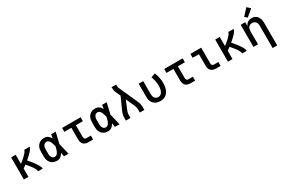

<svg xmlns="http://www.w3.org/2000/svg" viewBox="127 -2235 5745 3911"><g transform="rotate(-30 3000.0 -279.5)"><path d="M83 0V-520H190V-306Q200 -314 210 -321.5Q220 -329 229.5 -336.5Q239 -344 248.5 -352Q258 -360 267.5 -368Q277 -376 286 -384.5Q295 -393 304 -401.5Q313 -410 322 -419Q331 -428 339.5 -437Q348 -446 356 -455.5Q364 -465 371 -475Q378 -485 384 -496.5Q390 -508 390 -520H517Q517 -505 510 -492Q503 -479 495 -467Q487 -455 478 -443.5Q469 -432 459.5 -421.5Q450 -411 439.5 -400.5Q429 -390 419 -380Q409 -370 398 -360Q387 -350 376.5 -340.5Q366 -331 355 -321.5Q344 -312 333 -303Q348 -286 362.5 -268.5Q377 -251 391.5 -233.5Q406 -216 420 -198Q434 -180 447 -161.5Q460 -143 472.5 -124Q485 -105 496 -85Q507 -65 516 -44Q525 -23 525 0H418Q418 -19 411 -36Q404 -53 395 -69.5Q386 -86 375.5 -101.5Q365 -117 354.5 -132Q344 -147 332.5 -161.5Q321 -176 309 -190.5Q297 -205 285 -219Q273 -233 261 -246Q243 -233 225.5 -220.5Q208 -208 190 -195V0Z M865 8Q837 8 809.5 2.5Q782 -3 758 -17.5Q734 -32 715.5 -53.5Q697 -75 686 -101Q675 -127 671 -154.5Q667 -182 667 -210V-310Q667 -338 671 -365.5Q675 -393 686 -419Q697 -445 715.5 -466.5Q734 -488 758 -502.5Q782 -517 809.5 -522.5Q837 -528 865 -528Q888 -528 910.5 -521Q933 -514 951 -500.5Q969 -487 983.5 -468.5Q998 -450 1009 -430Q1013 -453 1017 -475.5Q1021 -498 1024 -520H1131Q1115 -456 1101 -391.5Q1087 -327 1070 -263Q1087 -198 1102 -132Q1117 -66 1133 0H1026Q1022 -23 1018 -46.5Q1014 -70 1010 -94Q999 -73 985 -54.5Q971 -36 952.5 -21.5Q934 -7 911.5 0.5Q889 8 865 8ZM865 -84Q884 -84 900.5 -95Q917 -106 928 -121.5Q939 -137 946.5 -154.5Q954 -172 960 -190Q966 -208 970.5 -226.5Q975 -245 979 -263Q975 -281 970 -299Q965 -317 959 -334.5Q953 -352 945.5 -369Q938 -386 927 -401Q916 -416 900 -426Q884 -436 865 -436Q851 -436 836.5 -431.5Q822 -427 811 -417.5Q800 -408 793 -395Q786 -382 781.5 -368Q777 -354 775.5 -339.5Q774 -325 774 -310V-210Q774 -195 775.5 -180.5Q777 -166 781.5 -152Q786 -138 793 -125Q800 -112 811 -102.5Q822 -93 836.5 -88.5Q851 -84 865 -84Z M1601 0Q1580 0 1559.5 -3.5Q1539 -7 1520.5 -16Q1502 -25 1487 -40Q1472 -55 1463 -74Q1454 -93 1450.5 -113.5Q1447 -134 1447 -155V-428H1283V-520H1717V-428H1553V-155Q1553 -144 1555.5 -132.5Q1558 -121 1564 -111.5Q1570 -102 1580 -97Q1590 -92 1601 -92H1711V0Z M2065 8Q2037 8 2009.5 2.5Q1982 -3 1958 -17.5Q1934 -32 1915.5 -53.5Q1897 -75 1886 -101Q1875 -127 1871 -154.5Q1867 -182 1867 -210V-310Q1867 -338 1871 -365.5Q1875 -393 1886 -419Q1897 -445 1915.5 -466.5Q1934 -488 1958 -502.5Q1982 -517 2009.5 -522.5Q2037 -528 2065 -528Q2088 -528 2110.5 -521Q2133 -514 2151 -500.5Q2169 -487 2183.5 -468.5Q2198 -450 2209 -430Q2213 -453 2217 -475.5Q2221 -498 2224 -520H2331Q2315 -456 2301 -391.5Q2287 -327 2270 -263Q2287 -198 2302 -132Q2317 -66 2333 0H2226Q2222 -23 2218 -46.5Q2214 -70 2210 -94Q2199 -73 2185 -54.5Q2171 -36 2152.5 -21.5Q2134 -7 2111.5 0.5Q2089 8 2065 8ZM2065 -84Q2084 -84 2100.5 -95Q2117 -106 2128 -121.5Q2139 -137 2146.5 -154.5Q2154 -172 2160 -190Q2166 -208 2170.5 -226.5Q2175 -245 2179 -263Q2175 -281 2170 -299Q2165 -317 2159 -334.5Q2153 -352 2145.5 -369Q2138 -386 2127 -401Q2116 -416 2100 -426Q2084 -436 2065 -436Q2051 -436 2036.5 -431.5Q2022 -427 2011 -417.5Q2000 -408 1993 -395Q1986 -382 1981.5 -368Q1977 -354 1975.5 -339.5Q1974 -325 1974 -310V-210Q1974 -195 1975.5 -180.5Q1977 -166 1981.5 -152Q1986 -138 1993 -125Q2000 -112 2011 -102.5Q2022 -93 2036.5 -88.5Q2051 -84 2065 -84Z M2483 0V-74Q2483 -113 2494 -151.5Q2505 -190 2522 -226L2643 -495L2590 -611Q2578 -639 2573.5 -668.5Q2569 -698 2569 -728V-735H2676V-728Q2676 -708 2677.5 -687.5Q2679 -667 2688 -649L2878 -226Q2895 -190 2906 -151.5Q2917 -113 2917 -74V0H2810V-74Q2810 -103 2801.5 -132Q2793 -161 2781 -188L2697 -375L2620 -189Q2614 -175 2608.5 -161Q2603 -147 2599 -132.5Q2595 -118 2592.5 -103.5Q2590 -89 2590 -74V0Z M3296 8Q3267 8 3238.5 2.5Q3210 -3 3184.5 -16.5Q3159 -30 3138.5 -51Q3118 -72 3105.5 -98Q3093 -124 3088 -152.5Q3083 -181 3083 -210V-520H3190V-210Q3190 -187 3195.5 -164Q3201 -141 3215 -122.5Q3229 -104 3250.5 -94Q3272 -84 3296 -84Q3317 -84 3337.5 -93Q3358 -102 3372 -118.5Q3386 -135 3395 -155.5Q3404 -176 3409 -197Q3414 -218 3416 -239.5Q3418 -261 3418 -283Q3418 -340 3406 -395.5Q3394 -451 3374 -503L3473 -537Q3498 -477 3511.5 -412.5Q3525 -348 3525 -283Q3525 -248 3520 -213.5Q3515 -179 3504 -145.5Q3493 -112 3474 -82.5Q3455 -53 3427.5 -31.5Q3400 -10 3365.5 -1Q3331 8 3296 8Z M4001 0Q3980 0 3959.5 -3.5Q3939 -7 3920.5 -16Q3902 -25 3887 -40Q3872 -55 3863 -74Q3854 -93 3850.5 -113.5Q3847 -134 3847 -155V-428H3683V-520H4117V-428H3953V-155Q3953 -144 3955.5 -132.5Q3958 -121 3964 -111.5Q3970 -102 3980 -97Q3990 -92 4001 -92H4111V0Z M4601 0Q4580 0 4559.5 -3.5Q4539 -7 4520.5 -16Q4502 -25 4487 -40Q4472 -55 4463 -74Q4454 -93 4450.5 -113.5Q4447 -134 4447 -155V-428H4299V-520H4553V-155Q4553 -144 4555.5 -132.5Q4558 -121 4564 -111.5Q4570 -102 4580 -97Q4590 -92 4601 -92H4711V0Z M4883 0V-520H4990V-306Q5000 -314 5010 -321.5Q5020 -329 5029.5 -336.5Q5039 -344 5048.5 -352Q5058 -360 5067.5 -368Q5077 -376 5086 -384.5Q5095 -393 5104 -401.5Q5113 -410 5122 -419Q5131 -428 5139.5 -437Q5148 -446 5156 -455.5Q5164 -465 5171 -475Q5178 -485 5184 -496.5Q5190 -508 5190 -520H5317Q5317 -505 5310 -492Q5303 -479 5295 -467Q5287 -455 5278 -443.5Q5269 -432 5259.5 -421.5Q5250 -411 5239.5 -400.5Q5229 -390 5219 -380Q5209 -370 5198 -360Q5187 -350 5176.5 -340.5Q5166 -331 5155 -321.5Q5144 -312 5133 -303Q5148 -286 5162.5 -268.5Q5177 -251 5191.5 -233.5Q5206 -216 5220 -198Q5234 -180 5247 -161.5Q5260 -143 5272.5 -124Q5285 -105 5296 -85Q5307 -65 5316 -44Q5325 -23 5325 0H5218Q5218 -19 5211 -36Q5204 -53 5195 -69.5Q5186 -86 5175.5 -101.5Q5165 -117 5154.5 -132Q5144 -147 5132.5 -161.5Q5121 -176 5109 -190.5Q5097 -205 5085 -219Q5073 -233 5061 -246Q5043 -233 5025.5 -220.5Q5008 -208 4990 -195V0Z M5810 215V-310Q5810 -334 5804.5 -357.5Q5799 -381 5784 -399.5Q5769 -418 5746.5 -427Q5724 -436 5700 -436Q5676 -436 5653.5 -427Q5631 -418 5616 -399.5Q5601 -381 5595.5 -357.5Q5590 -334 5590 -310V0H5483V-520H5590V-431Q5600 -453 5615 -472Q5630 -491 5650.5 -504Q5671 -517 5695 -522.5Q5719 -528 5743 -528Q5769 -528 5795 -521Q5821 -514 5842 -498.5Q5863 -483 5878 -461Q5893 -439 5902 -414Q5911 -389 5914 -362.5Q5917 -336 5917 -310V215ZM5681 -575 5625 -625 5763 -774 5837 -706Z"/></g></svg>

Font: Zed Mono Semibold Extended
Style: Regular
Weight: 600
Width: 7
Monospace: yes
Designer: Belleve Invis
Foundry: Belleve Invis
Version: Version 1.0.0; ttfautohint (v1.8.4)